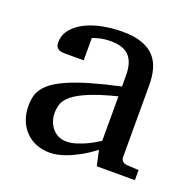

<svg xmlns="http://www.w3.org/2000/svg" viewBox="-97 -591 703 701"><g transform="rotate(20 254.5 -241.0)"><path d="M331.1 -267.1Q263.7 -250 224.1 -233.4Q184.6 -216.8 164.3 -200Q144 -183.1 138.4 -165.8Q132.8 -148.4 132.8 -129.9Q132.8 -114.3 137.9 -99.4Q143.1 -84.5 152.6 -72.8Q162.1 -61 176 -54Q189.9 -46.9 208 -46.9Q228 -46.9 249.8 -54.2Q271.5 -61.5 289.6 -70.3Q310.5 -80.6 331.1 -94.2ZM344.2 0 331.1 -59.1Q304.7 -39.1 276.9 -23.4Q264.6 -16.6 251 -10.3Q237.3 -3.9 222.9 1.2Q208.5 6.3 193.6 9.3Q178.7 12.2 164.1 12.2Q136.7 12.2 113 2.9Q89.4 -6.3 71.8 -23.9Q54.2 -41.5 44.2 -66.4Q34.2 -91.3 34.2 -123Q34.2 -141.6 37.8 -158.2Q41.5 -174.8 52.7 -190.4Q64 -206.1 84.2 -220.5Q104.5 -234.9 137.5 -249Q170.4 -263.2 218 -277.1Q265.6 -291 331.1 -305.2V-348.1Q331.1 -398.4 308.6 -422.6Q286.1 -446.8 237.8 -446.8Q211.4 -446.8 192.9 -441.9Q174.3 -437 167 -434.1V-347.2H94.2Q87.4 -347.2 80.8 -348.1Q74.2 -349.1 68.8 -352.3Q63.5 -355.5 60.3 -361.1Q57.1 -366.7 57.1 -376Q57.1 -406.7 75.7 -429Q94.2 -451.2 124 -465.8Q153.8 -480.5 190.9 -487.3Q228 -494.1 265.1 -494.1Q311.5 -494.1 342 -482.9Q372.6 -471.7 390.4 -451.7Q408.2 -431.6 415.5 -404.3Q422.9 -377 422.9 -344.2V-64Q422.9 -54.7 429 -48.8Q435.1 -43 443.8 -42L492.2 -39.1V0Z"/></g></svg>

Font: Charis SIL Afr
Style: Regular
Weight: 400
Foundry: SIL International
Version: Version 5.000